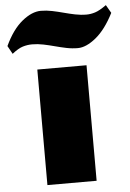

<svg xmlns="http://www.w3.org/2000/svg" viewBox="-129 -853 607 894"><g transform="rotate(-5 174.5 -405.5)"><path d="M-73 -661Q-38 -736 8 -773.5Q54 -811 96 -811Q122 -811 148.5 -805.5Q175 -800 201 -793Q227 -786 253.5 -780.5Q280 -775 307 -775Q326 -775 347 -781.5Q368 -788 400 -811L422 -773Q384 -698 338 -660.5Q292 -623 253 -623Q226 -623 199.5 -628.5Q173 -634 147 -641Q121 -648 94.5 -653.5Q68 -659 42 -659Q20 -659 -1.5 -652.5Q-23 -646 -52 -623ZM56 -540H286V0H56Z"/></g></svg>

Font: Encode Sans Wide
Style: Black
Weight: 900
Designer: Pablo Impallari, Andres Torresi
Foundry: Pablo Impallari, Andres Torresi
Version: Version 1.000; ttfautohint (v1.00) -l 8 -r 50 -G 200 -x 14 -